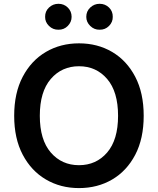

<svg xmlns="http://www.w3.org/2000/svg" viewBox="-20 -961 815 991"><path d="M387.7 9.8Q292.5 9.8 216.8 -34.7Q141.1 -79.1 97.2 -162.6Q53.2 -246.1 53.2 -363.3Q53.2 -481 97.2 -564.7Q141.1 -648.4 216.8 -692.9Q292.5 -737.3 387.7 -737.3Q483.4 -737.3 558.8 -692.9Q634.3 -648.4 678 -564.7Q721.7 -481 721.7 -363.3Q721.7 -245.6 678 -162.1Q634.3 -78.6 558.8 -34.4Q483.4 9.8 387.7 9.8ZM387.7 -108.4Q476.6 -108.4 533 -173.8Q589.4 -239.3 589.4 -363.3Q589.4 -487.8 533 -553.5Q476.6 -619.1 387.7 -619.1Q298.8 -619.1 242.2 -553.5Q185.5 -487.8 185.5 -363.3Q185.5 -239.3 242.2 -173.8Q298.8 -108.4 387.7 -108.4ZM281.7 -807.6Q253.4 -807.1 232.9 -827.1Q212.4 -847.2 212.9 -874Q212.4 -902.8 232.9 -922.1Q253.4 -941.4 281.7 -941.4Q310.1 -941.4 329.8 -922.1Q349.6 -902.8 349.6 -874Q349.6 -847.2 329.8 -827.1Q310.1 -807.1 281.7 -807.6ZM494.1 -807.6Q466.3 -807.1 445.8 -827.1Q425.3 -847.2 425.3 -874Q425.3 -902.8 445.8 -922.1Q466.3 -941.4 494.1 -941.4Q522.9 -941.4 542.7 -922.1Q562.5 -902.8 562 -874Q562.5 -847.2 542.7 -827.1Q522.9 -807.1 494.1 -807.6Z"/></svg>

Font: Inter Semi Bold
Style: Regular
Weight: 600
Designer: Rasmus Andersson
Foundry: rsms
Version: Version 4.000;git-e0f93cc